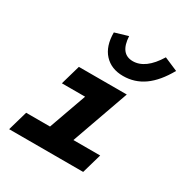

<svg xmlns="http://www.w3.org/2000/svg" viewBox="-173 -893 991 1031"><g transform="rotate(30 322.5 -377.5)"><path d="M25 0 60 -122H208L291 -355H147L182 -477H479L353 -122H519L484 0ZM417 -648Q456 -648 492 -674.5Q528 -701 561 -755L645 -719Q598 -635 540.5 -594Q483 -553 411 -553Q338 -553 295 -599.5Q252 -646 252 -731L333 -755Q336 -701 357 -674.5Q378 -648 417 -648Z"/></g></svg>

Font: Intel One Mono
Style: Bold Italic
Weight: 700
Italic angle: -16°
Monospace: yes
Designer: Fred Shallcrass
Foundry: Frere-Jones Type LLC
Version: Version 1.400;hotconv 1.1.0;makeotfexe 2.6.0;FJTRelease1.4